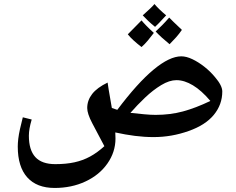

<svg xmlns="http://www.w3.org/2000/svg" viewBox="-20 -679 1171 951"><path d="M251 252Q162 252 115 199.5Q68 147 68 47Q68 30 70.5 8.5Q73 -13 79 -40Q85 -67 93 -98L137 -87Q123 -40 123 -7Q123 64 155 99Q187 134 254 134Q307 134 348.5 125Q390 116 426 96.5Q462 77 497 45Q462 -21 437 -68.5Q412 -116 412 -144Q412 -182 436.5 -213.5Q461 -245 513 -270Q513 -269 518.5 -234Q524 -199 534 -144L561 -135Q661 -268 740.5 -334Q820 -400 878 -400Q903 -400 932.5 -386Q962 -372 991.5 -349Q1021 -326 1045 -297Q1081 -255 1081 -226Q1081 -161 1039 -110Q997 -59 914 -30Q830 0 741 0Q695 0 648 -6Q601 -12 551 -23Q551 -16 551.5 -8.5Q552 -1 552 7Q552 74 512 131Q472 188 403 220Q369 236 330.5 244Q292 252 251 252ZM751 -110Q823 -110 886 -127Q949 -144 1022 -179Q978 -231 935.5 -256.5Q893 -282 854 -282Q819 -282 778.5 -257.5Q738 -233 699 -196Q660 -159 626 -120Q663 -116 694.5 -113Q726 -110 751 -110ZM681 -446Q659 -463 642 -478.5Q625 -494 613 -509Q630 -526 647 -543.5Q664 -561 681 -578Q689 -568 704.5 -552Q720 -536 742 -516Q727 -496 712 -478Q697 -460 681 -446ZM820 -460Q799 -477 782 -492.5Q765 -508 751 -523Q766 -537 783 -554Q800 -571 818 -592Q824 -585 840 -570Q856 -555 881 -531Q868 -512 852.5 -494.5Q837 -477 820 -460ZM748 -546Q727 -563 712 -577.5Q697 -592 687 -603Q708 -622 722.5 -635.5Q737 -649 745 -659Q756 -646 770.5 -632Q785 -618 803 -603Q782 -580 768 -565.5Q754 -551 748 -546Z"/></svg>

Font: Noto Naskh Arabic
Style: Bold
Weight: 700
Designer: Monotype Design Team, David Williams, Mohamad Dakak and Nizar Qandah
Foundry: Monotype Imaging Inc.
Version: Version 2.016